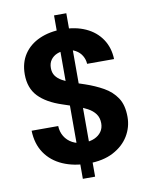

<svg xmlns="http://www.w3.org/2000/svg" viewBox="-95 -861 792 1017"><g transform="rotate(-10 301.0 -352.5)"><path d="M267 87V-792H333V87ZM309 12Q233 12 173.5 -14Q114 -40 80 -90Q46 -140 44 -211H187Q188 -180 203 -155Q218 -130 245 -115.5Q272 -101 309 -101Q340 -101 363.5 -111.5Q387 -122 400.5 -141Q414 -160 414 -186Q414 -216 399 -236.5Q384 -257 358 -271Q332 -285 299 -296.5Q266 -308 229 -320Q146 -347 103 -392Q60 -437 60 -511Q60 -574 90 -619Q120 -664 174 -688Q228 -712 297 -712Q368 -712 422 -687.5Q476 -663 507 -617Q538 -571 540 -509H395Q394 -532 382 -552.5Q370 -573 348 -585.5Q326 -598 295 -598Q269 -599 248 -590Q227 -581 214.5 -563.5Q202 -546 202 -520Q202 -495 214 -478Q226 -461 248.5 -448.5Q271 -436 300.5 -425.5Q330 -415 365 -404Q418 -386 461.5 -361.5Q505 -337 531 -298Q557 -259 557 -195Q557 -140 528.5 -93Q500 -46 445 -17Q390 12 309 12Z"/></g></svg>

Font: DM Sans 18pt
Style: Bold
Weight: 700
Designer: Colophon Foundry, Jonny Pinhorn
Foundry: Colophon Foundry
Version: Version 4.004;gftools[0.9.30]